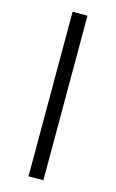

<svg xmlns="http://www.w3.org/2000/svg" viewBox="-116 -789 505 836"><g transform="rotate(15 136.5 -371.0)"><path d="M103 -742H170V0H103Z"/></g></svg>

Font: TypoPRO Montserrat
Style: Regular
Weight: 300
Designer: Julieta Ulanovsky
Foundry: Julieta Ulanovsky
Version: Version 6.001